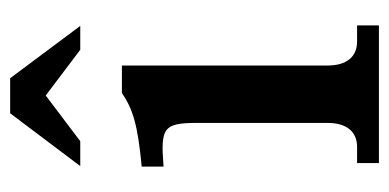

<svg xmlns="http://www.w3.org/2000/svg" viewBox="-214 -552 766 378"><g transform="rotate(-90 169.0 -363.0)"><path d="M229 -101V-506H175C142 -484 113 -475 30 -467V-424C106 -430 116 -425 116 -358V-101C116 -64 99 -43 69 -43H37V0H308V-43H276C246 -43 229 -64 229 -101ZM31 -588H80L170 -656L260 -588H307L204 -726H135Z"/></g></svg>

Font: LT Superior Serif Semibold
Style: Regular
Weight: 600
Designer: Daniel Lyons
Foundry: LyonsType
Version: Version 2.120;FEAKit 1.0